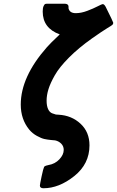

<svg xmlns="http://www.w3.org/2000/svg" viewBox="-20 -754 630 1034"><path d="M91.8 -190.9Q91.8 -339.8 231.9 -499Q248 -518.1 301.8 -568.8Q210 -602.1 210 -691.9Q210 -710.9 214.6 -720.9Q219.2 -731 223.1 -732.4Q227.1 -733.9 233.9 -733.9H330.1Q349.1 -732.9 349.1 -717.8V-709Q355 -683.1 388.2 -683.1Q417 -683.1 450 -695.6Q482.9 -708 505.9 -720Q528.8 -731.9 533.2 -731.9Q541 -731.9 548.8 -717.8Q589.8 -635.7 589.8 -631.8Q589.8 -627 587.9 -623.5Q585.9 -620.1 577.4 -614.5Q568.8 -608.9 557.9 -602.5Q546.9 -596.2 523.9 -580.6Q501 -564.9 475.1 -546.9Q403.3 -496.1 351.6 -444.1Q299.8 -392.1 275.4 -349.1Q251 -306.2 241 -273.7Q231 -241.2 231 -211.9Q231 -184.1 239 -166.5Q247.1 -148.9 261.5 -143.6Q275.9 -138.2 281 -137.2Q286.1 -136.2 295.9 -136.2Q365.7 -132.3 413.8 -87.6Q461.9 -43 461.9 28.8Q461.9 128.9 379.9 194.3Q297.9 259.8 213.9 259.8Q194.8 259.8 194.8 245.1Q194.8 239.3 203.9 196.5Q212.9 153.8 217.8 144Q225.6 137.2 241.2 134.8Q276.4 128.9 299.8 104Q323.2 79.1 323.2 53.2Q323.2 33.2 309.6 19.5Q295.9 5.9 276.9 2Q274.9 2 254.9 0Q234.9 -2 219 -5.4Q203.1 -8.8 179 -22Q154.8 -35.2 137.2 -56.2Q91.8 -111.8 91.8 -190.9Z"/></svg>

Font: CMU Sans Serif
Style: BoldOblique
Weight: 700
Italic angle: -12°
Version: Version 0.7.0